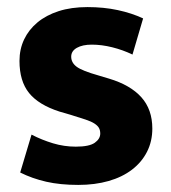

<svg xmlns="http://www.w3.org/2000/svg" viewBox="-20 -511 484 542"><path d="M354 -357Q327 -370 297 -377.5Q267 -385 239 -385Q213 -385 197 -376Q181 -367 181 -351Q181 -334 196.5 -322.5Q212 -311 258 -298L288 -289Q348 -271 379 -236.5Q410 -202 410 -148Q410 -112 395 -82.5Q380 -53 352.5 -32Q325 -11 286.5 0Q248 11 201 11Q150 11 110.5 2Q71 -7 37 -24L69 -131Q98 -116 129.5 -106.5Q161 -97 194 -97Q232 -97 247.5 -108Q263 -119 263 -134Q263 -143 259.5 -149.5Q256 -156 247 -162Q238 -168 221.5 -173.5Q205 -179 179 -187L148 -196Q89 -215 62 -248.5Q35 -282 35 -339Q35 -372 48 -399.5Q61 -427 85.5 -447.5Q110 -468 145.5 -479.5Q181 -491 227 -491Q273 -491 312.5 -482.5Q352 -474 384 -459Z"/></svg>

Font: Mukta Mahee ExtraBold
Style: Regular
Weight: 800
Designer: Shuchita Grover, Noopur Datye, Girish Dalvi, Yashodeep Gholap
Foundry: Ek Type
Version: Version 2.538;PS 1.000;hotconv 16.6.51;makeotf.lib2.5.65220;